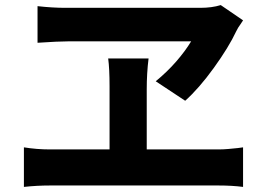

<svg xmlns="http://www.w3.org/2000/svg" viewBox="-20 -743 1040 755"><path d="M925.4 -647.2Q916.2 -635.2 909 -620.2Q879.6 -557.4 821 -476.3Q762.4 -395.2 708.2 -346.8L592.4 -423.4Q637.8 -460.8 673.1 -501.4Q708.4 -542 731.6 -580.4H247.8Q210 -580.4 127.6 -574.8V-718.8Q186.4 -712.2 237.8 -712.2H767.4Q813.2 -712.2 848 -723L935.8 -663ZM557 -91.6H410.8V-392.4V-404Q410.8 -473 405.4 -513H564.2Q557 -455.2 557 -391.6ZM176.8 -155.4H839Q858.2 -155.4 878 -157.2Q897.8 -159 915.2 -160.8Q926.8 -162.8 935.8 -163.6V-8Q892.6 -13.6 839 -13.6H176.8Q125.4 -13.6 74 -8V-163.6Q124.4 -155.4 176.8 -155.4Z"/></svg>

Font: 寒蝉端黑体 Light
Style: Regular
Weight: 300
Designer: ChillDuanSans {Warren2060}; 
Source Han Sans {Ryoko NISHIZUKA 西塚涼子 (kana, bopomofo & ideographs); Paul D. Hunt (Latin, G
Foundry: ChillType&Adobe
Version: Version 1.300;Glyphs 3.3 (3306)